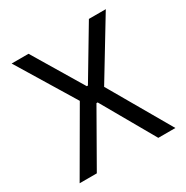

<svg xmlns="http://www.w3.org/2000/svg" viewBox="-149 -765 864 891"><g transform="rotate(-30 283.0 -319.5)"><path d="M26.5 0 224 -340.5V-321.5L31 -639H121.5L280.5 -373.5H286.5L445 -639H535.5L343 -321.5V-340.5L539.5 0H448L286.5 -283H280L118.5 0Z"/></g></svg>

Font: Anek Telugu
Style: Regular
Weight: 400
Designer: Omkar Bhoir (Telugu), Yesha Goshar (Latin)
Foundry: Ek Type
Version: Version 1.003